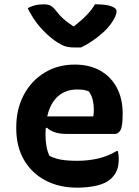

<svg xmlns="http://www.w3.org/2000/svg" viewBox="-20 -851 640 886"><path d="M354 -632H322Q297 -632 279 -638Q261 -644 232 -664Q196 -690 164 -727Q132 -764 108 -813Q137 -831 182 -831Q203 -831 215 -824Q227 -817 243 -796Q255 -780 272 -764.5Q289 -749 318 -730H322Q359 -759 382 -783.5Q405 -808 418 -831H424Q470 -831 494 -822Q518 -813 518 -799Q518 -790 512.5 -776.5Q507 -763 494 -744Q479 -722 455 -700.5Q431 -679 404.5 -661Q378 -643 354 -632ZM325 -553Q394 -553 443.5 -524.5Q493 -496 519.5 -445.5Q546 -395 546 -329V-324Q546 -266 535.5 -249.5Q525 -233 511 -233H287Q227 -233 196 -262L191 -259Q190 -247 190 -234V-229Q190 -171 208 -132Q233 -119 263 -114Q293 -109 337 -109Q387 -109 432.5 -119.5Q478 -130 518 -154H524Q526 -145 527 -136Q528 -127 528 -118Q528 -87 520 -66.5Q512 -46 495 -29Q471 -5 428 5Q385 15 336 15Q253 15 189.5 -18.5Q126 -52 90.5 -113.5Q55 -175 55 -258V-263Q55 -348 90 -413.5Q125 -479 186 -516Q247 -553 325 -553ZM335 -438Q284 -438 248 -407Q212 -376 198 -314H410Q412 -321 412.5 -329.5Q413 -338 413 -345Q413 -369 408 -390Q403 -411 390 -429Q378 -434 367 -436Q356 -438 335 -438Z"/></svg>

Font: Recursive Sn Csl St
Style: Bold
Weight: 700
Version: Version 1.079;hotconv 1.0.112;makeotfexe 2.5.65598; ttfautoh